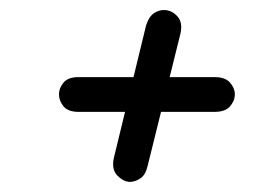

<svg xmlns="http://www.w3.org/2000/svg" viewBox="-20 -458 546 381"><path d="M237 -97Q224 -98 212.5 -110Q201 -122 206 -145L270 -408Q276 -426 286.5 -432.5Q297 -439 308 -438Q322 -437 332.5 -425Q343 -413 338 -391L273 -129Q269 -111 258.5 -104Q248 -97 237 -97ZM136 -236Q115 -236 106 -247Q97 -258 97 -271Q97 -283 106 -294Q115 -305 136 -305H406Q427 -305 436.5 -294Q446 -283 446 -271Q446 -258 436.5 -247Q427 -236 406 -236Z"/></svg>

Font: Edu VIC WA NT Beginner Medium
Style: Regular
Weight: 500
Designer: Tina and Corey Anderson
Foundry: Google for Education
Version: Version 1.003